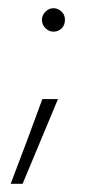

<svg xmlns="http://www.w3.org/2000/svg" viewBox="-20 -327 241 467"><path d="M82 -279Q82 -290 90.5 -298.5Q99 -307 110 -307Q121 -307 129.5 -299Q138 -291 138 -279Q138 -266 130 -258Q122 -250 110 -250Q99 -250 90.5 -258.5Q82 -267 82 -279ZM121 -86Q99 -34 78 17Q57 68 35 120H6Q26 68 45 17Q64 -34 83 -86Z"/></svg>

Font: Josefin Sans Thin ExtraLight
Style: Regular
Weight: 250
Version: Version 2.001